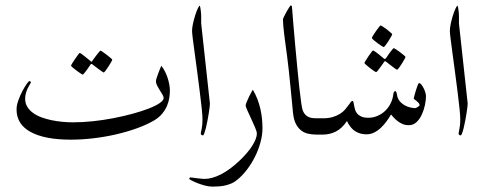

<svg xmlns="http://www.w3.org/2000/svg" viewBox="-20 -504 1811 719"><path d="M616.2 -165Q616.2 -152.3 614 -137.7Q611.8 -123 605.5 -107.9Q599.1 -92.8 587.4 -78.4Q575.7 -64 556.6 -52.7Q528.8 -36.6 492.2 -23.4Q455.6 -10.3 414.3 -0.7Q373 8.8 329.6 13.9Q286.1 19 245.1 19Q147.5 19 94.7 -9.8Q42 -38.6 42 -94.2Q42 -109.4 48.6 -127.9Q55.2 -146.5 63.7 -162.6Q72.3 -178.7 79.8 -189.5Q87.4 -200.2 89.8 -200.2Q91.8 -200.2 93.8 -198.7Q95.7 -197.3 95.7 -195.3Q95.7 -194.3 95.2 -193.8Q93.3 -189.9 89.6 -184.1Q85.9 -178.2 82.5 -170.7Q79.1 -163.1 76.7 -153.8Q74.2 -144.5 74.2 -133.8Q74.2 -117.2 82.3 -104Q90.3 -90.8 103.8 -81.1Q117.2 -71.3 135 -64.7Q152.8 -58.1 172.6 -54Q192.4 -49.8 213.1 -47.9Q233.9 -45.9 252.9 -45.9Q289.1 -45.9 328.1 -50Q367.2 -54.2 405 -61.5Q442.9 -68.8 476.8 -78.1Q510.7 -87.4 536.6 -97.4Q562.5 -107.4 577.6 -117.7Q592.8 -127.9 592.8 -137.2Q592.8 -142.1 588.4 -149.7Q584 -157.2 578.4 -166Q572.8 -174.8 568.4 -183.6Q564 -192.4 564 -199.2Q564 -204.1 566.7 -212.2Q569.3 -220.2 572.5 -229Q575.7 -237.8 579.1 -245.8Q582.5 -253.9 584 -257.8Q591.3 -249 597.4 -237.1Q603.5 -225.1 607.7 -212.4Q611.8 -199.7 614 -187.3Q616.2 -174.8 616.2 -165ZM400.4 -280.8Q400.4 -278.8 396 -271Q391.6 -263.2 386 -254.6Q380.4 -246.1 375.2 -239.3Q370.1 -232.4 368.2 -232.4Q367.2 -232.4 360.6 -237.1Q354 -241.7 346.2 -247.6Q337.4 -253.9 326.2 -262.7Q324.2 -264.6 322.8 -264.6Q321.3 -264.6 319.3 -262.7Q312 -252 306.2 -243.7Q300.8 -236.3 296.1 -230.5Q291.5 -224.6 290 -224.6Q288.6 -224.6 281.5 -229.2Q274.4 -233.9 266.6 -239.7Q258.8 -245.6 252.4 -251Q246.1 -256.3 246.1 -257.8Q246.1 -259.8 250.7 -267.3Q255.4 -274.9 261.2 -283.4Q267.1 -292 272.2 -298.8Q277.3 -305.7 278.3 -305.7Q280.8 -305.7 287.1 -300.8Q293.5 -295.9 300.3 -290.5Q308.6 -284.2 318.4 -275.9Q321.3 -272.9 322.8 -272.9Q324.2 -272.9 326.2 -276.9Q333.5 -287.1 339.8 -295.4Q345.2 -302.2 350.1 -308.3Q355 -314.5 356 -314.5Q357.4 -314.5 364.7 -309.6Q372.1 -304.7 379.9 -298.6Q387.7 -292.5 394 -287.1Q400.4 -281.7 400.4 -280.8Z M766.1 -116.2Q766.1 -112.3 764.9 -101.8Q763.7 -91.3 761.5 -78.1Q759.3 -64.9 756.6 -50.5Q753.9 -36.1 751 -24.4Q748 -12.7 745.1 -4.9Q742.2 2.9 740.2 2.9Q731.9 2.9 731.9 -4.9Q731.9 -7.3 735.1 -21.2Q738.3 -35.2 738.3 -57.1Q738.3 -70.8 735.4 -98.6Q732.4 -126.5 728 -161.1Q723.6 -195.8 718.8 -232.9Q713.9 -270 709.5 -302.2Q705.1 -334.5 702.1 -357.9Q699.2 -381.3 699.2 -388.2Q699.2 -399.4 702.6 -415.3Q706.1 -431.2 710.7 -445.8Q715.3 -460.4 720.2 -471.2Q725.1 -481.9 728 -482.9Q729 -481.4 730 -476.6Q731 -471.7 731.7 -465.8Q732.4 -460 732.9 -453.9Q733.4 -447.8 733.4 -443.8V-416L766.1 -116.2Z M962.9 -23.9Q962.9 2 955.3 29.5Q947.8 57.1 934.8 83Q921.9 108.9 904.8 131.3Q887.7 153.8 868.2 169.4Q856.4 179.2 843.3 184.3Q830.1 189.5 817.6 191.7Q805.2 193.8 793.9 194.3Q782.7 194.8 774.9 194.8Q761.7 194.8 746.6 190.7Q731.4 186.5 718.5 181.4Q705.6 176.3 697 171.6Q688.5 167 688.5 166Q688.5 164.6 689.9 162.4Q691.4 160.2 692.9 160.2Q693.4 160.2 700 161.1Q706.5 162.1 714.8 163.1Q723.1 164.1 731.7 165Q740.2 166 745.6 166Q773.4 166 806.4 149.4Q839.4 132.8 875.5 99.1Q907.7 68.8 924.8 41.5Q941.9 14.2 941.9 -3.9Q941.9 -10.7 935.3 -26.4Q928.7 -42 920.9 -58.8Q913.1 -75.7 906.5 -90.1Q899.9 -104.5 899.9 -108.9Q899.9 -112.3 903.6 -121.6Q907.2 -130.9 912.1 -140.9Q917 -150.9 921.4 -158.9Q925.8 -167 926.8 -168Q937 -150.9 944.1 -132.3Q951.2 -113.8 955.3 -95.2Q959.5 -76.7 961.2 -58.3Q962.9 -40 962.9 -23.9Z M1210.4 -30.8Q1210.4 -24.9 1209.7 -19.5Q1209 -14.2 1206.3 -9.8Q1203.6 -5.4 1198.2 -2.7Q1192.9 0 1183.6 0H1165.5Q1149.4 0 1134.5 -3.2Q1119.6 -6.3 1107.7 -15.6Q1095.7 -24.9 1087.6 -41Q1079.6 -57.1 1077.1 -83Q1075.2 -102.5 1072.8 -127.7Q1070.3 -152.8 1067.6 -180.7Q1064.9 -208.5 1061.8 -237.3Q1058.6 -266.1 1055.2 -293Q1052.2 -315.4 1049.3 -336.7Q1046.4 -357.9 1044.2 -376Q1042 -394 1040.8 -408.2Q1039.6 -422.4 1039.6 -431.2Q1039.6 -433.6 1043.7 -442.1Q1047.9 -450.7 1053 -460Q1058.1 -469.2 1063 -476.6Q1067.9 -483.9 1069.3 -483.9Q1070.3 -483.9 1072 -481.9Q1073.7 -480 1073.7 -474.1Q1075.7 -446.8 1078.9 -409.7Q1082 -372.6 1085.7 -332Q1089.4 -291.5 1093.3 -251Q1097.2 -210.4 1100.8 -176.8Q1104.5 -143.1 1107.9 -119.4Q1111.3 -95.7 1114.3 -88.9Q1118.2 -79.6 1124 -74Q1129.9 -68.4 1136.7 -65.4Q1143.6 -62.5 1150.9 -61.8Q1158.2 -61 1165.5 -61H1183.6Q1192.9 -61 1198.2 -58.3Q1203.6 -55.7 1206.3 -51.5Q1209 -47.4 1209.7 -42Q1210.4 -36.6 1210.4 -30.8Z M1575.2 -144Q1575.2 -129.4 1571.3 -110.6Q1567.4 -91.8 1559.6 -75Q1551.8 -58.1 1539.8 -46.6Q1527.8 -35.2 1511.2 -35.2Q1497.6 -35.2 1487.1 -39.8Q1476.6 -44.4 1468.3 -51Q1460 -57.6 1454.1 -64.2Q1448.2 -70.8 1444.3 -75.2Q1437 -62.5 1427.5 -49.6Q1418 -36.6 1406.5 -25.6Q1395 -14.6 1381.3 -7.8Q1367.7 -1 1352.1 -1Q1328.6 -1 1310.3 -12.5Q1292 -23.9 1279.3 -50.8Q1260.7 -22.9 1237.8 -11.5Q1214.8 0 1189.5 0H1171.4Q1162.1 0 1156.7 -2.7Q1151.4 -5.4 1148.7 -9.8Q1146 -14.2 1145.3 -19.5Q1144.5 -24.9 1144.5 -30.8Q1144.5 -36.6 1145.3 -42Q1146 -47.4 1148.7 -51.5Q1151.4 -55.7 1156.7 -58.3Q1162.1 -61 1171.4 -61H1189.5Q1210.9 -61 1226.6 -65.9Q1242.2 -70.8 1253.4 -77.9Q1264.6 -85 1272 -93.5Q1279.3 -102.1 1284.4 -109.1Q1289.6 -116.2 1293 -121.1Q1296.4 -126 1299.3 -126Q1302.7 -126 1303.7 -121.3Q1304.7 -116.7 1305.9 -109.6Q1307.1 -102.5 1309.3 -94.5Q1311.5 -86.4 1317.1 -79.3Q1322.8 -72.3 1332.8 -67.6Q1342.8 -63 1359.4 -63Q1377.4 -63 1393.8 -70.1Q1410.2 -77.1 1422.6 -89.1Q1435.1 -101.1 1443.1 -117.4Q1451.2 -133.8 1453.1 -152.8Q1453.6 -156.7 1455.8 -159.9Q1458 -163.1 1460.4 -163.1Q1461.4 -163.1 1463.4 -160.2Q1465.3 -157.2 1466.3 -150.9Q1468.3 -135.3 1476.8 -125.2Q1485.4 -115.2 1496.1 -109.4Q1506.8 -103.5 1517.6 -101.3Q1528.3 -99.1 1535.2 -99.1Q1536.1 -99.1 1538.8 -100.3Q1541.5 -101.6 1544.2 -103.3Q1546.9 -105 1549.1 -106.9Q1551.3 -108.9 1551.3 -110.8Q1551.3 -114.3 1547.9 -118.2Q1544.4 -122.1 1540.3 -125.5Q1536.1 -128.9 1532.7 -131.3Q1529.3 -133.8 1529.3 -134.8Q1529.3 -136.2 1531.7 -145.5Q1534.2 -154.8 1537.4 -165.3Q1540.5 -175.8 1543.9 -184.3Q1547.4 -192.9 1549.3 -192.9Q1553.2 -192.9 1557.9 -187.3Q1562.5 -181.6 1566.4 -173.8Q1570.3 -166 1572.8 -157.7Q1575.2 -149.4 1575.2 -144ZM1448.7 -376Q1448.7 -374 1444.3 -366.2Q1439.9 -358.4 1434.6 -349.9Q1429.2 -341.3 1423.8 -334.5Q1418.5 -327.6 1416.5 -327.6Q1415.5 -327.6 1408.4 -332.3Q1401.4 -336.9 1393.3 -342.8Q1385.3 -348.6 1378.9 -354.2Q1372.6 -359.9 1372.6 -361.8Q1372.6 -363.8 1377.2 -371.3Q1381.8 -378.9 1387.7 -387.2Q1393.6 -395.5 1398.7 -402.1Q1403.8 -408.7 1404.8 -408.7Q1406.7 -408.7 1414.1 -404.1Q1421.4 -399.4 1429 -393.6Q1436.5 -387.7 1442.6 -382.3Q1448.7 -377 1448.7 -376ZM1498.5 -291Q1498.5 -289.1 1494.1 -281.2Q1489.7 -273.4 1484.4 -264.9Q1479 -256.3 1473.9 -249.5Q1468.8 -242.7 1466.8 -242.7Q1465.8 -242.7 1459.2 -247.3Q1452.6 -252 1445.3 -257.8Q1436.5 -264.2 1425.8 -272.9Q1423.8 -274.9 1421.9 -274.9Q1420.4 -274.9 1418.5 -272Q1410.6 -261.2 1404.8 -252.9Q1399.4 -245.6 1394.8 -239.7Q1390.1 -233.9 1388.7 -233.9Q1387.2 -233.9 1380.1 -238.5Q1373 -243.2 1365.2 -249.3Q1357.4 -255.4 1351.1 -261Q1344.7 -266.6 1344.7 -268.1Q1344.7 -269.5 1349.4 -277.1Q1354 -284.7 1359.6 -293Q1365.2 -301.3 1370.4 -308.1Q1375.5 -314.9 1376.5 -314.9Q1378.9 -314.9 1385.5 -310.3Q1392.1 -305.7 1398.9 -300.3Q1407.2 -293.9 1416.5 -285.6Q1419.9 -283.2 1421.4 -283.2Q1422.9 -283.2 1425.8 -286.6Q1432.6 -296.9 1438.5 -305.2Q1443.8 -312 1448.5 -317.9Q1453.1 -323.7 1454.6 -323.7Q1456.1 -323.7 1463.1 -319.1Q1470.2 -314.5 1478 -308.6Q1485.8 -302.7 1492.2 -297.4Q1498.5 -292 1498.5 -291Z M1731.4 -116.2Q1731.4 -112.3 1730.2 -101.8Q1729 -91.3 1726.8 -78.1Q1724.6 -64.9 1721.9 -50.5Q1719.2 -36.1 1716.3 -24.4Q1713.4 -12.7 1710.4 -4.9Q1707.5 2.9 1705.6 2.9Q1697.3 2.9 1697.3 -4.9Q1697.3 -7.3 1700.4 -21.2Q1703.6 -35.2 1703.6 -57.1Q1703.6 -70.8 1700.7 -98.6Q1697.8 -126.5 1693.4 -161.1Q1689 -195.8 1684.1 -232.9Q1679.2 -270 1674.8 -302.2Q1670.4 -334.5 1667.5 -357.9Q1664.6 -381.3 1664.6 -388.2Q1664.6 -399.4 1668 -415.3Q1671.4 -431.2 1676 -445.8Q1680.7 -460.4 1685.5 -471.2Q1690.4 -481.9 1693.4 -482.9Q1694.3 -481.4 1695.3 -476.6Q1696.3 -471.7 1697 -465.8Q1697.8 -460 1698.2 -453.9Q1698.7 -447.8 1698.7 -443.8V-416L1731.4 -116.2Z"/></svg>

Font: Scheherazade
Style: Regular
Weight: 400
Designer: SIL International
Foundry: SIL International
Version: Version 2.100 (build 932/914)